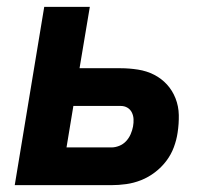

<svg xmlns="http://www.w3.org/2000/svg" viewBox="-20 -540 640 560"><path d="M23 0 109 -520H242L212 -341H332Q357 -341 382.5 -337Q408 -333 429.5 -322Q451 -311 467 -293.5Q483 -276 492 -253Q501 -230 501.5 -204.5Q502 -179 498 -153Q495 -132 487 -110.5Q479 -89 465 -70.5Q451 -52 432 -37.5Q413 -23 391.5 -14.5Q370 -6 348 -3Q326 0 305 0ZM305 -110Q316 -110 327.5 -114.5Q339 -119 347.5 -128Q356 -137 361 -148.5Q366 -160 368 -171Q370 -182 369.5 -192.5Q369 -203 364.5 -212Q360 -221 351.5 -226Q343 -231 332 -231H194L174 -110Z"/></svg>

Font: Iosevka XBd Ex Obl
Style: Regular
Weight: 800
Width: 7
Italic angle: -9°
Monospace: yes
Designer: Belleve Invis
Foundry: Belleve Invis
Version: Version 32.5.0; ttfautohint (v1.8.4)